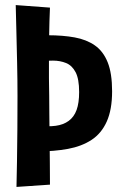

<svg xmlns="http://www.w3.org/2000/svg" viewBox="-20 -732 468 757"><path d="M127 -135V-236Q169 -232 199.5 -236Q230 -240 251 -255.5Q272 -271 282 -298.5Q292 -326 292 -369Q292 -421 278 -447.5Q264 -474 240.5 -483.5Q217 -493 189 -493Q173 -493 155.5 -491.5Q138 -490 117 -487V-592Q131 -593 143.5 -593Q156 -593 169 -593Q228 -593 274.5 -584.5Q321 -576 354 -553Q387 -530 404.5 -486.5Q422 -443 422 -372Q422 -300 401 -253Q380 -206 341 -180.5Q302 -155 248 -145Q194 -135 127 -135ZM45 5Q46 -35 47 -95.5Q48 -156 48.5 -223.5Q49 -291 49 -353Q49 -416 47.5 -483.5Q46 -551 44.5 -611.5Q43 -672 42 -712L177 -702Q176 -681 175 -648.5Q174 -616 173.5 -578Q173 -540 173 -500Q173 -460 173 -423Q173 -386 174 -355Q174 -325 174.5 -281Q175 -237 175.5 -187.5Q176 -138 176.5 -90.5Q177 -43 177 -4Z"/></svg>

Font: Truculenta ExtraBold
Style: Regular
Weight: 800
Version: Version 1.002